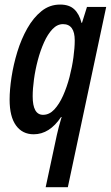

<svg xmlns="http://www.w3.org/2000/svg" viewBox="-20 -570 478 829"><path d="M177.2 238.3 225.6 12.2Q228.5 -1.5 233.9 -22.2Q239.3 -43 246.1 -64.9H243.7Q193.8 9.8 125.5 9.8Q76.7 9.8 49.1 -28.3Q21.5 -66.4 21.5 -139.6Q21.5 -183.1 29.8 -237.3Q38.1 -291.5 54.9 -346.4Q71.8 -401.4 97.9 -447.5Q124 -493.7 159.2 -522Q194.3 -550.3 239.7 -550.3Q278.8 -550.3 300.5 -530Q322.3 -509.8 332 -471.2H334L355.5 -540H438.5L272.9 238.3ZM166 -74.2Q192.9 -74.2 214.4 -97.2Q235.8 -120.1 252.4 -157.2Q269 -194.3 280.3 -237.8Q291.5 -281.2 297.1 -322.8Q302.7 -364.3 302.7 -395.5Q302.7 -465.8 252 -465.8Q227.1 -465.8 206.5 -444.1Q186 -422.4 170.2 -387.2Q154.3 -352.1 143.3 -310.3Q132.3 -268.6 126.7 -227.5Q121.1 -186.5 121.1 -154.3Q121.1 -74.2 166 -74.2Z"/></svg>

Font: Open Sans Condensed SemiBold
Style: Italic
Weight: 600
Width: 3
Italic angle: -12°
Designer: Monotype Design Team
Foundry: Monotype Imaging Inc.
Version: Version 3.000; ttfautohint (v1.8.4)